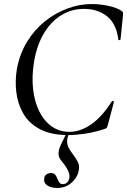

<svg xmlns="http://www.w3.org/2000/svg" viewBox="-20 -656 630 951"><path d="M318 13Q232 13 177 -16.5Q122 -46 94.5 -95Q67 -144 60.5 -201.5Q54 -259 64 -316Q78 -390 114 -449Q150 -508 201.5 -549.5Q253 -591 313 -613.5Q373 -636 434 -636Q475 -636 516.5 -627Q558 -618 581 -603Q588 -598 589 -594Q590 -590 589 -579L577 -461Q576 -457 571 -457Q566 -457 566 -461Q556 -539 510 -575.5Q464 -612 396 -612Q333 -612 281.5 -579.5Q230 -547 195.5 -487.5Q161 -428 148 -346Q137 -276 144 -214Q151 -152 174.5 -104.5Q198 -57 236 -30Q274 -3 324 -3Q378 -3 431.5 -40Q485 -77 534 -154Q536 -157 541 -155Q546 -153 544 -150L515 -40Q512 -28 509 -23.5Q506 -19 497 -17Q449 -1 402.5 6Q356 13 318 13ZM262 275Q234 275 214.5 262.5Q195 250 199 226Q201 214 210.5 207.5Q220 201 232 201Q247 201 253.5 209.5Q260 218 264 228.5Q268 239 273.5 247.5Q279 256 291 256Q318 256 324 223Q326 205 314 183Q302 161 282 138Q269 122 270 102Q271 82 282 60L311 0H324Q313 24 312.5 41.5Q312 59 319 73.5Q326 88 338 104Q356 127 365.5 146.5Q375 166 370 188Q368 205 355 225.5Q342 246 319 260.5Q296 275 262 275Z"/></svg>

Font: Cormorant Light Medium
Style: Italic
Weight: 500
Italic angle: -10°
Version: Version 4.000